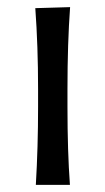

<svg xmlns="http://www.w3.org/2000/svg" viewBox="-20 -519 296 539"><path d="M176.3 0H80.6Q86.9 -106.4 86.9 -219.2V-269Q86.9 -389.6 79.1 -496.1L176.8 -499Q169.4 -397.9 169.4 -269V-219.2Q169.4 -93.8 176.3 0Z"/></svg>

Font: Commissioner Flair
Style: Regular
Weight: 400
Designer: Kostas Bartsokas
Foundry: Kostas Bartsokas
Version: Version 1.000